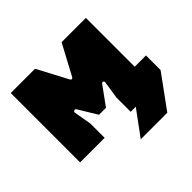

<svg xmlns="http://www.w3.org/2000/svg" viewBox="-159 -694 1012 1012"><g transform="rotate(-45 347.0 -188.5)"><path d="M40 0H223V-106L206 -204C204 -214 218 -222 224 -212L288 -107H340L416 -212C422 -220 434 -214 432 -204L417 -106V0H455L352 140H550L684 -44V-153H600V-517H419L328 -347C324 -339 315 -339 311 -347L221 -517H40Z"/></g></svg>

Font: Finlandica Black
Style: Regular
Weight: 900
Designer: Niklas Ekholm, Juho Hiilivirta, Jaakko Suomalainen
Foundry: Helsinki Type Studio
Version: Version 2.000;Glyphs 3.2 (3202)